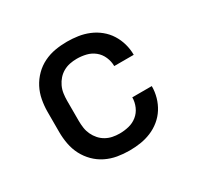

<svg xmlns="http://www.w3.org/2000/svg" viewBox="-121 -669 842 819"><g transform="rotate(-30 300.0 -260.0)"><path d="M298 8Q268 8 239 3Q210 -2 183.5 -15Q157 -28 136 -49Q115 -70 101.5 -96Q88 -122 82.5 -151.5Q77 -181 77 -210V-310Q77 -339 82.5 -368.5Q88 -398 101.5 -424Q115 -450 136 -471Q157 -492 183.5 -505Q210 -518 239 -523Q268 -528 298 -528Q325 -528 352 -524Q379 -520 404.5 -509.5Q430 -499 451.5 -481.5Q473 -464 487.5 -441Q502 -418 509.5 -391.5Q517 -365 517 -338V-337H421Q421 -360 411.5 -382Q402 -404 384 -418.5Q366 -433 343.5 -438.5Q321 -444 298 -444Q280 -444 263 -440.5Q246 -437 231 -428.5Q216 -420 204.5 -407Q193 -394 185.5 -378Q178 -362 175.5 -344.5Q173 -327 173 -310V-210Q173 -193 175.5 -175.5Q178 -158 185.5 -142Q193 -126 204.5 -113Q216 -100 231 -91.5Q246 -83 263 -79.5Q280 -76 298 -76Q321 -76 343.5 -81.5Q366 -87 384 -101.5Q402 -116 411.5 -138Q421 -160 421 -183H517V-182Q517 -155 509.5 -128.5Q502 -102 487.5 -79Q473 -56 451.5 -38.5Q430 -21 404.5 -10.5Q379 0 352 4Q325 8 298 8Z"/></g></svg>

Font: Iosevka Aile Medium
Style: Regular
Weight: 500
Designer: Belleve Invis
Foundry: Belleve Invis
Version: Version 27.3.5; ttfautohint (v1.8.4)